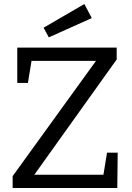

<svg xmlns="http://www.w3.org/2000/svg" viewBox="-20 -936 657 956"><path d="M495 -66 513 -176H566L564 0H43V-59L458 -633H137L119 -523H66V-699H561V-640L151 -66ZM437 -846 223 -750 197 -798 400 -916Z"/></svg>

Font: Bitter Pro
Style: Regular
Weight: 400
Designer: Sol Matas, and Bitter project Authors
Foundry: Sol Matas
Version: Version 1.010